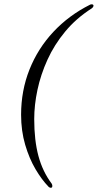

<svg xmlns="http://www.w3.org/2000/svg" viewBox="-20 -753 454 892"><path d="M213 119Q207 117 205 114Q174 82 145 33Q116 -16 97 -80.5Q78 -145 78 -220Q78 -332 117 -430Q156 -528 228 -605Q300 -682 398 -731Q401 -733 407 -733Q416 -732 414 -724Q412 -718 406 -714Q334 -668 283 -606.5Q232 -545 200.5 -475.5Q169 -406 154 -335.5Q139 -265 139 -200Q139 -101 158.5 -28.5Q178 44 220 100Q224 107 223 112Q223 121 213 119Z"/></svg>

Font: Instrument Serif
Style: Italic
Weight: 400
Italic angle: -13°
Designer: Rodrigo Fuenzalida
Foundry: fragTYPE
Version: Version 1.000; ttfautohint (v1.8.4.7-5d5b);gftools[0.9.27]